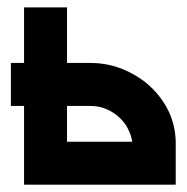

<svg xmlns="http://www.w3.org/2000/svg" viewBox="-20 -506 511 526"><path d="M461.4 -117.7V0H45.9V-215.8H9.8V-333.5H45.9V-485.8H163.6V-333.5H227.5Q274.9 -333.5 316.4 -316.4Q359.4 -298.8 390.6 -270Q424.3 -238.8 442.4 -200.2Q460.4 -162.1 461.4 -117.7ZM163.6 -215.8V-117.7H342.3Q339.8 -133.3 334.5 -144.5Q325.7 -166 309.6 -181.6Q293.9 -197.3 272.9 -206.5Q252.4 -215.8 227.5 -215.8Z"/></svg>

Font: Sangha Kali
Style: Regular
Weight: 400
Designer: Seslavinskaya Anna
Foundry: Popkern
Version: Version 2.000;PS 002.000;hotconv 1.0.88;makeotf.lib2.5.64775